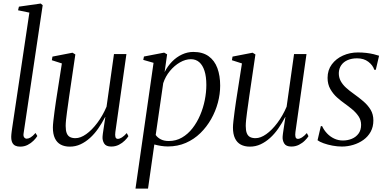

<svg xmlns="http://www.w3.org/2000/svg" viewBox="-20 -838 2235 1111"><path d="M116.5 -66Q114 -50.5 120 -43Q126 -35.5 134.5 -35.5Q144.5 -35.5 157 -42.8Q169.5 -50 185.5 -68.5L196 -51Q188 -38 173.8 -23.8Q159.5 -9.5 140 0.5Q120.5 10.5 96.5 10.5Q80 10.5 68.2 4.8Q56.5 -1 50.5 -14.2Q44.5 -27.5 45 -49Q45 -53.5 45.8 -61.2Q46.5 -69 47.8 -78.8Q49 -88.5 50.5 -98L150 -765L84.5 -778.5L89.5 -799.5L215.5 -817.5L227 -808Z M384 10.5Q353.5 10.5 331.5 -1.2Q309.5 -13 297.8 -37.5Q286 -62 286 -100Q286 -113.5 288.8 -138.8Q291.5 -164 295.5 -193.2Q299.5 -222.5 303.2 -248Q307 -273.5 309 -285.5L338 -471L280 -489.5L283.5 -510.5L399.5 -533L416 -523L380 -278.5Q378 -261.5 374.5 -238.5Q371 -215.5 367.8 -191Q364.5 -166.5 362.2 -145Q360 -123.5 360 -109.5Q360 -83 366.2 -67.2Q372.5 -51.5 385.2 -45Q398 -38.5 416.5 -38.5Q446 -38.5 479 -62Q512 -85.5 543 -126.8Q574 -168 596.5 -220.5L639.5 -525H711.5L647.5 -74Q645 -56 648 -45.2Q651 -34.5 662 -34.5Q672 -34.5 685 -42.5Q698 -50.5 713.5 -68L723 -50Q716.5 -39 702.2 -24.8Q688 -10.5 668 -0.2Q648 10 623.5 10Q593 10 582.2 -8.5Q571.5 -27 573.5 -49Q573.5 -52 575.2 -65Q577 -78 579.8 -95.8Q582.5 -113.5 585 -131Q587.5 -148.5 589.5 -160.5L588.5 -161Q570 -125.5 548.2 -94.2Q526.5 -63 500.8 -39.8Q475 -16.5 446 -3Q417 10.5 384 10.5Z M764 253.5 868.5 -474.5 809 -491.5 813 -511 930 -533.5 947 -523.5 932.5 -421Q950 -455.5 975.8 -481.8Q1001.5 -508 1033.2 -522.8Q1065 -537.5 1098.5 -537.5Q1152.5 -537.5 1187 -512.8Q1221.5 -488 1237.8 -444Q1254 -400 1254 -342.5Q1254 -294 1240.8 -244.2Q1227.5 -194.5 1201.8 -149Q1176 -103.5 1139.5 -67.8Q1103 -32 1055.5 -11.2Q1008 9.5 951.5 9.5Q931.5 9.5 911.2 6.2Q891 3 873 -2L836.5 253.5ZM881 -57Q892 -41 911 -31.5Q930 -22 956.5 -22Q998.5 -22 1033 -42Q1067.5 -62 1093.8 -95.8Q1120 -129.5 1138 -171.5Q1156 -213.5 1165 -258.8Q1174 -304 1174 -346.5Q1174 -394.5 1163.5 -427.5Q1153 -460.5 1133.2 -478Q1113.5 -495.5 1084.5 -495.5Q1053.5 -495.5 1021.2 -477Q989 -458.5 963.2 -427.2Q937.5 -396 924.5 -357Z M1426 10.5Q1395.5 10.5 1373.5 -1.2Q1351.5 -13 1339.8 -37.5Q1328 -62 1328 -100Q1328 -113.5 1330.8 -138.8Q1333.5 -164 1337.5 -193.2Q1341.5 -222.5 1345.2 -248Q1349 -273.5 1351 -285.5L1380 -471L1322 -489.5L1325.5 -510.5L1441.5 -533L1458 -523L1422 -278.5Q1420 -261.5 1416.5 -238.5Q1413 -215.5 1409.8 -191Q1406.5 -166.5 1404.2 -145Q1402 -123.5 1402 -109.5Q1402 -83 1408.2 -67.2Q1414.5 -51.5 1427.2 -45Q1440 -38.5 1458.5 -38.5Q1488 -38.5 1521 -62Q1554 -85.5 1585 -126.8Q1616 -168 1638.5 -220.5L1681.5 -525H1753.5L1689.5 -74Q1687 -56 1690 -45.2Q1693 -34.5 1704 -34.5Q1714 -34.5 1727 -42.5Q1740 -50.5 1755.5 -68L1765 -50Q1758.5 -39 1744.2 -24.8Q1730 -10.5 1710 -0.2Q1690 10 1665.5 10Q1635 10 1624.2 -8.5Q1613.5 -27 1615.5 -49Q1615.5 -52 1617.2 -65Q1619 -78 1621.8 -95.8Q1624.5 -113.5 1627 -131Q1629.5 -148.5 1631.5 -160.5L1630.5 -161Q1612 -125.5 1590.2 -94.2Q1568.5 -63 1542.8 -39.8Q1517 -16.5 1488 -3Q1459 10.5 1426 10.5Z M2154.5 -434H2146Q2137.5 -460.5 2111.5 -480.5Q2085.5 -500.5 2046 -500.5Q2015 -500.5 1991.5 -490.2Q1968 -480 1954.8 -461Q1941.5 -442 1940.5 -416Q1940 -390.5 1951.2 -369.5Q1962.5 -348.5 1982 -330.8Q2001.5 -313 2025 -296.5Q2056.5 -274 2082.5 -251.8Q2108.5 -229.5 2124.5 -203Q2140.5 -176.5 2140.5 -141Q2140.5 -104 2125 -75.8Q2109.5 -47.5 2083 -28.5Q2056.5 -9.5 2024 0.2Q1991.5 10 1958.5 10Q1933 10 1904.5 4.8Q1876 -0.5 1852.5 -9Q1829 -17.5 1817.5 -26.5L1836.5 -108H1844Q1854.5 -85 1872.5 -66Q1890.5 -47 1914 -36Q1937.5 -25 1964 -25Q1992 -25 2016 -35Q2040 -45 2054.8 -65.2Q2069.5 -85.5 2069.5 -115.5Q2069.5 -143 2054.8 -165Q2040 -187 2018 -205.2Q1996 -223.5 1973.5 -239.5Q1953 -254 1930.2 -274.2Q1907.5 -294.5 1891.5 -322.5Q1875.5 -350.5 1875.5 -387.5Q1875.5 -432.5 1900 -465.5Q1924.5 -498.5 1964.5 -516.5Q2004.5 -534.5 2051 -534.5Q2076.5 -534.5 2099.8 -531.8Q2123 -529 2141.8 -524.5Q2160.5 -520 2173.5 -515.5Z"/></svg>

Font: Merriweather 96pt Light
Style: Italic
Weight: 300
Italic angle: -7.8°
Version: Version 2.101